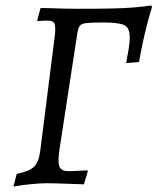

<svg xmlns="http://www.w3.org/2000/svg" viewBox="-20 -668 574 700"><path d="M29 12 41 -34Q87 -43 104.5 -60.5Q122 -78 127 -120L180 -539Q183 -567 179.5 -580Q176 -593 150 -593Q145 -593 137 -592.5Q129 -592 117 -591L116 -595L128 -639Q145 -639 168 -638Q191 -637 216.5 -636.5Q242 -636 263 -636Q336 -636 385.5 -637Q435 -638 469.5 -641Q504 -644 532 -648L534 -642Q524 -609 515.5 -576Q507 -543 500 -510Q493 -477 487 -442L440 -438Q446 -469 449.5 -492Q453 -515 453 -531Q453 -568 432 -577Q411 -586 358 -586Q315 -586 296 -584Q277 -582 271 -574Q265 -566 262 -547L197 -124Q190 -78 196.5 -61Q203 -44 230 -44Q241 -44 262 -45Q283 -46 299 -47L300 -43L286 4Q253 3 227 2Q201 1 182 0.5Q163 0 151 0Q130 0 97 3Q64 6 29 12Z"/></svg>

Font: Alegreya
Style: Italic
Weight: 400
Italic angle: -7°
Designer: Juan Pablo del Peral
Foundry: Huerta Tipografica
Version: Version 2.009